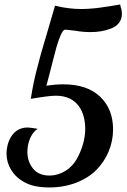

<svg xmlns="http://www.w3.org/2000/svg" viewBox="-20 -743 561 849"><path d="M138.2 -174.8C120.1 -177.7 107.9 -179.2 102.1 -179.2C31.2 -179.2 8.8 -107.9 8.8 -64C8.8 -13.2 36.6 34.7 86.9 62C113.8 78.1 151.4 85.9 199.2 85.9C284.7 85.9 358.4 55.7 405.8 8.8C452.6 -38.6 480 -102.5 480 -170.9C480 -230.5 460.9 -278.8 422.9 -315.4C384.3 -352.1 330.1 -370.1 259.8 -370.1C236.8 -370.1 211.9 -368.2 185.1 -363.8C187 -370.1 191.9 -389.2 200.2 -420.9C208 -452.6 214.8 -479 220.2 -499C233.4 -551.8 245.6 -586.9 257.8 -605C261.7 -609.4 264.6 -611.8 267.1 -611.8C271.5 -611.8 287.1 -610.4 314 -606.9C335.9 -603 357.9 -601.1 379.9 -601.1C412.6 -601.1 442.4 -605.5 471.7 -617.2C500.5 -628.4 519 -650.4 519 -681.2C519 -685.5 518.6 -691.9 517.1 -701.2C514.6 -707.5 513.2 -713.9 512.2 -719.2L511.2 -723.1L505.9 -722.2C501.5 -721.7 492.2 -720.2 479 -717.8C465.8 -715.3 456.1 -713.9 450.7 -713.4C444.8 -712.4 436 -710.9 424.3 -709.5C412.6 -708 402.8 -706.5 395.5 -706.1C380.4 -704.6 358.9 -703.1 340.8 -703.1C304.2 -703.1 266.6 -707.5 228 -716.8L223.1 -717.8L222.2 -713.9C216.8 -694.8 205.1 -654.3 186.5 -591.8C167.5 -529.3 152.8 -477.1 142.6 -435.5C131.8 -394 123.5 -352.5 117.2 -312L116.2 -306.2L123 -307.1C172.4 -315.4 207 -319.8 227.1 -319.8C324.2 -319.8 356.9 -246.1 356.9 -172.9C356.9 -130.4 343.8 -83.5 319.8 -40.5C295.9 2.4 251 33.2 198.2 33.2C166.5 33.2 142.6 22.9 126 2.4C109.4 -18.6 101.1 -43 101.1 -71.8C101.1 -108.4 114.7 -147.9 140.1 -168.9L147 -172.9Z"/></svg>

Font: Dancing Script
Style: Regular
Weight: 800
Designer: Pablo Impallari
Foundry: Pablo Impallari
Version: Version 2.001